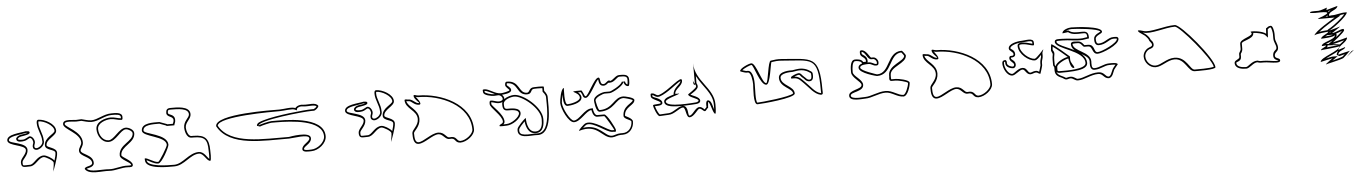

<svg xmlns="http://www.w3.org/2000/svg" viewBox="-27 -1521 16725 2341"><g transform="rotate(-5 8335.5 -350.0)"><path d="M280 -624C211 -608 46 -608 46 -531C46 -460 262 -463 262 -396C262 -342 188 -300 188 -249C188 -178 224 -192 296 -192C366 -192 406 -291 472 -291C494 -291 586 -239 586 -213C586 -175 574 -140 574 -102C574 -121 638 -264 638 -330C638 -396 518 -400 518 -432C518 -507 650 -537 650 -600C650 -684 519 -750 446 -750C423 -750 422 -726 422 -708C422 -634 470 -561 470 -495C489 -420 333 -358 376 -462C392 -500 358 -558 322 -558C306 -558 268 -525 238 -525C225 -525 176 -521 176 -540C193 -570 244 -566 278 -576C295 -581 326 -584 326 -606C326 -615 318 -616 314 -621ZM446 -730C515 -730 630 -664 630 -600C630 -562 498 -528 498 -432C498 -367 618 -376 618 -330C618 -309 609 -272 598 -237C572 -272 503 -311 472 -311C387 -311 348 -212 296 -212C275 -212 257 -211 243 -211C212 -211 208 -208 208 -249C208 -283 282 -326 282 -396C282 -493 66 -488 66 -531C66 -580 196 -586 282 -604L298 -602C290 -599 281 -598 272 -595C248 -588 183 -593 158 -550L156 -545V-540C156 -490 238 -505 238 -505C269 -505 296 -525 313 -534C318 -536 322 -538 323 -538C348 -537 366 -490 358 -470C347 -443 343 -416 361 -399C374 -386 393 -385 407 -388C446 -396 501 -440 489 -497C488 -573 442 -642 442 -708C442 -719 443 -730 446 -730Z M903 -708C886 -708 838 -714 822 -714C787 -714 741 -712 741 -669C741 -605 942 -545 942 -429C942 -394 906 -367 906 -330C906 -256 1053 -247 1053 -168C1053 -125 957 -140 957 -102C1005 -24 1162 -61 1251 -54C1328 -48 1405 -83 1485 -78C1508 -76 1545 -72 1545 -102C1545 -157 1416 -205 1416 -231C1416 -342 1596 -364 1596 -486C1596 -530 1534 -561 1497 -561C1415 -561 1345 -426 1278 -426C1207 -426 1161 -502 1161 -573C1161 -646 1260 -679 1323 -681C1368 -682 1410 -660 1455 -660C1472 -660 1470 -686 1470 -696C1470 -757 1378 -750 1338 -750C1243 -750 1165 -687 1089 -687C1049 -687 1003 -704 969 -711ZM903 -688 967 -691C1000 -684 1045 -667 1089 -667C1176 -667 1252 -730 1338 -730C1390 -730 1450 -731 1450 -696C1450 -691 1451 -684 1450 -680C1412 -682 1372 -702 1322 -701C1258 -699 1141 -667 1141 -573C1141 -496 1191 -406 1278 -406C1366 -406 1433 -541 1497 -541C1529 -541 1576 -511 1576 -486C1576 -385 1396 -365 1396 -231C1396 -175 1525 -138 1525 -102V-100C1522 -98 1504 -97 1486 -98C1399 -104 1323 -68 1253 -74C1159 -82 1025 -54 980 -104C991 -110 1073 -114 1073 -168C1073 -271 926 -282 926 -330C926 -355 962 -381 962 -429C962 -563 761 -633 761 -669C761 -690 782 -694 822 -694C835 -694 884 -688 903 -688Z M2003 -561 1913 -594C1842 -594 1691 -605 1691 -507C1691 -429 1979 -419 1979 -309C1979 -287 1873 -111 1856 -111C1802 -111 1737 -168 1700 -168C1693 -168 1697 -146 1697 -144C1697 -29 1982 -39 2048 -39C2170 -39 2253 -168 2360 -168C2418 -168 2447 -69 2489 -69C2508 -69 2501 -195 2501 -195C2501 -338 2456 -390 2312 -390H2288C2245 -390 2228 -471 2228 -498C2228 -566 2300 -596 2300 -657C2300 -762 2127 -753 2060 -753C2022 -753 2006 -735 2006 -696C2006 -641 2087 -654 2087 -603C2087 -579 2080 -578 2075 -558H2006ZM2480 -93C2459 -109 2423 -188 2360 -188C2237 -188 2156 -59 2048 -59C1968 -59 1718 -60 1717 -144C1751 -131 1802 -91 1856 -91C1900 -91 1999 -280 1999 -309C1999 -444 1711 -460 1711 -507C1711 -577 1828 -574 1910 -574L1992 -544L1998 -538H2091L2095 -553C2099 -566 2107 -575 2107 -603C2107 -680 2026 -665 2026 -696C2026 -727 2032 -733 2060 -733C2153 -733 2280 -732 2280 -657C2280 -613 2208 -582 2208 -498C2208 -474 2220 -370 2288 -370H2312C2447 -370 2481 -330 2481 -195V-194C2481 -193 2485 -124 2480 -93Z M3582 -618C3538 -640 3437 -618 3387 -618C3300 -618 2598 -634 2598 -483C2739 -215 3172 -259 3471 -255C3511 -254 3717 -293 3717 -237C3717 -194 3621 -168 3621 -111C3621 -68 3699 -78 3729 -78C3814 -78 3918 -157 3918 -246C3918 -499 3421 -486 3273 -486C3246 -486 3114 -455 3114 -444C3114 -510 3674 -567 3777 -567H3801C3820 -567 3861 -601 3861 -621C3832 -673 3736 -643 3681 -651C3642 -657 3614 -650 3585 -627ZM3130 -432C3153 -443 3257 -466 3273 -466H3323C3519 -466 3898 -448 3898 -246C3898 -172 3805 -98 3729 -98C3718 -98 3704 -97 3690 -97C3652 -97 3641 -105 3641 -111C3641 -148 3737 -169 3737 -237C3737 -327 3471 -275 3471 -275C3167 -279 2753 -241 2618 -487C2636 -600 3288 -598 3387 -598C3442 -598 3540 -617 3573 -600L3594 -590L3602 -615C3626 -632 3645 -636 3678 -631C3741 -622 3814 -643 3839 -617C3830 -603 3806 -588 3801 -587H3777C3694 -587 3336 -552 3178 -504C3140 -492 3094 -480 3094 -444C3095 -444 3130 -432 3130 -432Z M4649 0Z M4414 -624C4345 -608 4180 -608 4180 -531C4180 -460 4396 -463 4396 -396C4396 -342 4322 -300 4322 -249C4322 -178 4358 -192 4430 -192C4500 -192 4540 -291 4606 -291C4628 -291 4720 -239 4720 -213C4720 -175 4708 -140 4708 -102C4708 -121 4772 -264 4772 -330C4772 -396 4652 -400 4652 -432C4652 -507 4784 -537 4784 -600C4784 -684 4653 -750 4580 -750C4557 -750 4556 -726 4556 -708C4556 -634 4604 -561 4604 -495C4623 -420 4467 -358 4510 -462C4526 -500 4492 -558 4456 -558C4440 -558 4402 -525 4372 -525C4359 -525 4310 -521 4310 -540C4327 -570 4378 -566 4412 -576C4429 -581 4460 -584 4460 -606C4460 -615 4452 -616 4448 -621ZM4580 -730C4649 -730 4764 -664 4764 -600C4764 -562 4632 -528 4632 -432C4632 -367 4752 -376 4752 -330C4752 -309 4743 -272 4732 -237C4706 -272 4637 -311 4606 -311C4521 -311 4482 -212 4430 -212C4409 -212 4391 -211 4377 -211C4346 -211 4342 -208 4342 -249C4342 -283 4416 -326 4416 -396C4416 -493 4200 -488 4200 -531C4200 -580 4330 -586 4416 -604L4432 -602C4424 -599 4415 -598 4406 -595C4382 -588 4317 -593 4292 -550L4290 -545V-540C4290 -490 4372 -505 4372 -505C4403 -505 4430 -525 4447 -534C4452 -536 4456 -538 4457 -538C4482 -537 4500 -490 4492 -470C4481 -443 4477 -416 4495 -399C4508 -386 4527 -385 4541 -388C4580 -396 4635 -440 4623 -497C4622 -573 4576 -642 4576 -708C4576 -719 4577 -730 4580 -730Z M5028 -641C5028 -598 5106 -548 5085 -548C5041 -548 5011 -605 4962 -602C4949 -601 4918 -615 4914 -599C4914 -491 5055 -465 5055 -356C5055 -273 4974 -233 4974 -188C4974 -134 4975 -53 5040 -53C5114 -53 5218 -149 5288 -149C5346 -149 5367 -72 5424 -80C5500 -91 5474 -27 5548 -24C5626 -24 5727 -101 5727 -170C5727 -487 5358 -641 5085 -641C5063 -641 5028 -663 5028 -641ZM5052 -628C5061 -625 5072 -621 5085 -621C5355 -621 5707 -469 5707 -170C5707 -117 5617 -44 5548 -44C5499 -47 5512 -113 5421 -100C5382 -95 5368 -169 5288 -169C5204 -169 5101 -73 5040 -73C4999 -73 4994 -127 4994 -188C4994 -211 5075 -261 5075 -356C5075 -475 4946 -511 4935 -586C4943 -584 4951 -581 4963 -582C4997 -584 5024 -528 5085 -528C5140 -528 5052 -628 5052 -628Z M6098 -493C6052 -466 6003 -502 5962 -502C5942 -502 5944 -476 5944 -460C5944 -413 6086 -309 6086 -235C6086 -203 6040 -209 6040 -184C6040 -175 6130 -181 6130 -181C6195 -181 6310 -252 6310 -319C6310 -392 6193 -385 6152 -385C6114 -385 6116 -411 6116 -448C6116 -500 6211 -526 6250 -526C6349 -526 6560 -355 6560 -223C6560 -160 6552 -79 6472 -79C6363 -79 6368 -253 6368 -253C6356 -253 6256 -152 6256 -127C6237 4 6416 -40 6484 -34C6680 -18 6656 -365 6656 -487C6656 -524 6620 -562 6620 -562V-613C6620 -625 6500 -619 6500 -619C6436 -619 6445 -559 6410 -559C6303 -559 6338 -715 6176 -715C6152 -715 6152 -683 6152 -673C6152 -650 6200 -617 6200 -610C6200 -595 6105 -580 6092 -580C6016 -580 5955 -646 5894 -646C5866 -646 5876 -633 5876 -613C5876 -572 5976 -556 6004 -556C6016 -556 6053 -559 6058 -559C6096 -559 6124 -508 6098 -493ZM6018 -577C6012 -577 6007 -576 6004 -576C5970 -576 5896 -600 5896 -613C5896 -618 5895 -623 5895 -626C5928 -625 5968 -598 6018 -577ZM6600 -599V-554L6605 -548C6605 -548 6636 -513 6636 -487C6636 -439 6640 -361 6633 -283C6622 -152 6586 -46 6486 -54C6446 -57 6383 -47 6336 -54C6292 -60 6269 -73 6276 -124C6278 -137 6322 -187 6350 -214C6355 -163 6376 -59 6472 -59C6573 -59 6580 -163 6580 -223C6580 -369 6361 -546 6250 -546C6219 -546 6164 -534 6128 -506C6130 -527 6118 -547 6103 -561C6118 -563 6220 -566 6220 -610C6220 -642 6174 -664 6172 -673C6172 -681 6173 -693 6175 -695H6176C6320 -695 6276 -539 6410 -539C6475 -539 6451 -599 6500 -599C6500 -599 6569 -602 6600 -599ZM6089 -199C6099 -208 6106 -219 6106 -235C6106 -326 5964 -435 5964 -460C5964 -468 5964 -477 5965 -482C5993 -480 6047 -447 6101 -472C6098 -465 6096 -456 6096 -448C6096 -416 6095 -365 6152 -365C6213 -365 6290 -363 6290 -319C6290 -271 6188 -201 6130 -201H6129C6128 -201 6110 -199 6089 -199Z M7396 74C7431 74 7464 53 7502 53H7528C7616 53 7666 -22 7666 -97C7666 -139 7576 -169 7576 -175C7576 -284 7706 -293 7706 -358C7706 -389 7589 -412 7574 -412C7456 -412 7439 -271 7274 -271C7254 -271 7234 -385 7234 -391C7234 -432 7337 -466 7348 -466H7414C7446 -466 7592 -543 7592 -592C7592 -573 7609 -532 7646 -532C7666 -532 7664 -598 7664 -613C7664 -681 7596 -676 7546 -676C7500 -676 7465 -613 7426 -613V-622C7388 -622 7381 -583 7346 -583C7296 -583 7323 -667 7292 -667C7240 -667 7151 -454 7118 -454C7105 -454 7104 -474 7096 -487C7086 -503 7079 -529 7070 -529C6866 -529 7046 -521 7046 -445C7046 -399 6925 -376 6890 -376C6847 -376 6862 -577 6862 -577C6827 -577 6802 -434 6802 -400C6802 -327 6884 -151 6950 -151C7033 -151 7110 -280 7174 -280C7174 -280 7183 -193 7238 -193H7324C7330 -193 7430 -27 7430 -13H7406C7353 -13 7195 -155 7094 -128C7064 -120 6983 -35 7004 -41C7237 -112 7273 74 7396 74ZM7396 54C7307 54 7252 -105 7053 -73C7073 -92 7095 -108 7100 -109C7188 -133 7332 7 7406 7H7428C7428 7 7450 22 7450 -13C7450 -33 7358 -213 7324 -213H7238C7207 -213 7195 -274 7194 -282L7193 -300H7174C7089 -300 7016 -171 6950 -171C6908 -171 6822 -329 6822 -400C6822 -413 6829 -461 6839 -499C6839 -453 6835 -356 6890 -356C6920 -356 7066 -372 7066 -445C7066 -475 7045 -496 7029 -509H7063C7067 -501 7073 -488 7080 -476C7080 -476 7083 -434 7118 -434C7170 -434 7254 -625 7288 -645C7291 -633 7288 -563 7346 -563C7379 -563 7398 -587 7407 -594V-593H7427C7484 -593 7518 -656 7547 -656C7601 -656 7644 -659 7644 -613C7644 -602 7643 -567 7639 -553C7626 -556 7612 -574 7612 -592C7612 -593 7573 -592 7572 -592C7572 -591 7571 -588 7569 -584C7549 -546 7432 -486 7415 -486H7349C7336 -486 7215 -456 7215 -391C7215 -391 7222 -251 7274 -251C7453 -251 7476 -391 7573 -392C7585 -392 7671 -370 7685 -356C7682 -322 7557 -296 7557 -175C7557 -132 7647 -123 7647 -97C7647 -30 7603 33 7529 33H7502C7457 33 7423 54 7396 54Z M8011 -392C7977 -381 7966 -418 7924 -418C7904 -418 7909 -405 7909 -382C7909 -342 8023 -321 8023 -292C8023 -278 7927 -286 7927 -272C7927 -242 7970 -134 7996 -134C8033 -134 8069 -140 8107 -140C8176 -140 8244 -214 8287 -214C8324 -214 8313 -88 8359 -88C8415 -88 8463 -182 8488 -182C8513 -182 8532 -146 8551 -146C8566 -146 8581 -182 8593 -182C8594 -182 8599 -254 8599 -254C8625 -254 8645 -104 8674 -104C8687 -104 8686 -220 8686 -220C8686 -420 8458 -524 8458 -740V-489C8465 -479 8470 -468 8470 -454C8470 -437 8365 -368 8365 -368C8365 -329 8485 -311 8485 -280C8485 -273 8464 -262 8449 -262C8437 -262 8086 -226 8086 -304C8086 -339 8257 -374 8257 -388C8257 -388 8209 -386 8209 -388C8209 -449 8305 -476 8305 -542C8305 -618 8133 -432 8011 -392ZM8458 -489C8449 -504 8437 -517 8437 -536C8437 -460 8458 -478 8458 -478ZM8189 -381C8146 -367 8066 -350 8066 -304C8066 -233 8198 -234 8282 -234C8223 -228 8163 -160 8107 -160C8068 -160 8032 -154 7999 -154C7986 -165 7956 -227 7949 -260C7959 -261 8043 -254 8043 -292C8043 -352 7929 -365 7929 -382V-398C7948 -396 7972 -358 8018 -373C8117 -405 8240 -520 8285 -538C8281 -496 8189 -462 8189 -381ZM8291 -234C8368 -235 8444 -242 8448 -242C8468 -243 8505 -249 8505 -280C8505 -327 8409 -349 8392 -362C8417 -379 8490 -418 8490 -454C8490 -471 8484 -485 8478 -495V-582C8547 -447 8666 -358 8666 -220C8666 -220 8667 -185 8665 -155C8653 -189 8642 -274 8599 -274C8564 -274 8575 -195 8575 -195C8563 -185 8555 -172 8550 -167C8542 -172 8521 -202 8488 -202C8436 -202 8400 -108 8359 -108C8335 -108 8362 -225 8291 -234Z M9861 -506C9875 -496 9881 -502 9881 -466C9881 -442 9881 -418 9853 -418C9822 -418 9813 -444 9793 -458C9769 -475 9754 -518 9717 -506C9703 -506 9633 -478 9633 -466C9633 -461 9630 -450 9637 -450H9669C9725 -450 9748 -413 9785 -378C9843 -323 9896 -237 9977 -222C10011 -222 10001 -248 10001 -278C10001 -709 9905 -665 9537 -698C9489 -702 9447 -697 9405 -690C9368 -690 9352 -422 9325 -422C9276 -422 9223 -678 9165 -678C9136 -678 9021 -630 9021 -594C9021 -590 9082 -570 9093 -570H9113C9154 -570 9165 -460 9165 -422C9165 -382 9142 -174 9197 -174C9249 -174 9661 -209 9661 -266C9661 -359 9505 -374 9505 -470C9505 -529 9630 -530 9657 -530C9686 -530 9774 -568 9861 -506ZM9873 -522C9808 -568 9742 -564 9699 -557C9678 -554 9662 -550 9657 -550C9640 -550 9485 -557 9485 -470C9485 -354 9638 -334 9641 -268C9601 -230 9244 -194 9197 -194C9175 -209 9185 -377 9185 -422C9185 -450 9183 -590 9113 -590H9094C9089 -591 9064 -598 9049 -603C9076 -629 9151 -658 9165 -658C9191 -655 9251 -402 9325 -402C9375 -402 9397 -649 9411 -671C9452 -678 9491 -682 9536 -678C9906 -645 9981 -699 9981 -278C9981 -261 9983 -246 9982 -242H9979C9909 -256 9861 -334 9799 -393C9765 -425 9737 -468 9673 -470C9692 -479 9714 -485 9718 -486H9720C9746 -494 9741 -471 9782 -442C9791 -436 9810 -398 9853 -398C9901 -398 9901 -448 9901 -466C9901 -484 9901 -497 9892 -508C9883 -519 9877 -519 9873 -522Z M10525 -575C10508 -614 10450 -614 10429 -614C10365 -614 10367 -503 10367 -464C10367 -395 10481 -341 10481 -299C10481 -242 10319 -253 10319 -179C10319 -105 10471 -128 10511 -128C10594 -128 10678 -179 10765 -179C10840 -179 10902 -113 10979 -113C11032 -113 11068 -238 11068 -275C11068 -310 10935 -335 10901 -335H10849C10844 -335 10846 -385 10846 -386C10846 -492 11051 -511 11051 -611C11051 -616 11014 -671 11003 -671C10820 -671 10846 -410 10681 -410C10681 -410 10483 -471 10483 -509C10483 -545 10560 -545 10589 -545C10624 -545 10642 -518 10679 -518C10709 -518 10711 -536 10711 -557C10711 -586 10682 -620 10651 -620H10627C10614 -620 10575 -719 10517 -719C10494 -719 10495 -705 10495 -683C10495 -632 10561 -636 10561 -581C10561 -574 10550 -575 10543 -575ZM10576 -565C10580 -570 10581 -576 10581 -581C10581 -657 10515 -655 10515 -683C10515 -690 10516 -696 10516 -699C10561 -699 10580 -600 10627 -600H10651C10669 -600 10691 -575 10691 -557C10691 -537 10693 -538 10678 -538C10653 -538 10635 -565 10588 -565ZM10678 -390H10681C10868 -390 10845 -646 10998 -651C11008 -642 11024 -617 11030 -607C11024 -538 10827 -512 10826 -386V-366C10826 -366 10813 -315 10850 -315H10901C10929 -315 11034 -291 11048 -274C11047 -233 11006 -133 10979 -133C10913 -133 10852 -199 10766 -199C10671 -199 10586 -148 10511 -148C10494 -148 10463 -145 10431 -145C10372 -145 10339 -157 10339 -179C10339 -227 10501 -212 10501 -299C10501 -366 10387 -412 10387 -464C10387 -513 10393 -594 10430 -594C10454 -594 10497 -590 10507 -567L10511 -558C10492 -553 10463 -539 10463 -509C10463 -441 10677 -390 10678 -390Z M11368 -641C11368 -598 11446 -548 11425 -548C11381 -548 11351 -605 11302 -602C11289 -601 11258 -615 11254 -599C11254 -491 11395 -465 11395 -356C11395 -273 11314 -233 11314 -188C11314 -134 11315 -53 11380 -53C11454 -53 11558 -149 11628 -149C11686 -149 11707 -72 11764 -80C11840 -91 11814 -27 11888 -24C11966 -24 12067 -101 12067 -170C12067 -487 11698 -641 11425 -641C11403 -641 11368 -663 11368 -641ZM11392 -628C11401 -625 11412 -621 11425 -621C11695 -621 12047 -469 12047 -170C12047 -117 11957 -44 11888 -44C11839 -47 11852 -113 11761 -100C11722 -95 11708 -169 11628 -169C11544 -169 11441 -73 11380 -73C11339 -73 11334 -127 11334 -188C11334 -211 11415 -261 11415 -356C11415 -475 11286 -511 11275 -586C11283 -584 11291 -581 11303 -582C11337 -584 11364 -528 11425 -528C11480 -528 11392 -628 11392 -628Z M12214 -414C12210 -354 12257 -252 12324 -252C12362 -252 12416 -314 12452 -314C12485 -314 12494 -248 12546 -248C12567 -248 12592 -264 12614 -264C12633 -264 12645 -244 12666 -244C12666 -244 12696 -334 12696 -346V-376C12696 -403 12712 -430 12712 -456V-494C12712 -508 12726 -523 12726 -538C12726 -538 12633 -432 12612 -432C12551 -432 12438 -519 12438 -606C12438 -628 12491 -620 12496 -620C12523 -620 12588 -596 12608 -596C12625 -596 12619 -621 12619 -630C12619 -694 12516 -664 12470 -664C12424 -664 12308 -644 12308 -584C12308 -552 12360 -542 12360 -510C12360 -494 12348 -492 12334 -492H12324C12310 -492 12304 -476 12304 -464C12304 -423 12356 -413 12356 -380C12356 -373 12348 -360 12340 -360C12318 -360 12270 -378 12270 -408V-422C12270 -429 12264 -449 12250 -448C12227 -446 12215 -435 12214 -414ZM12234 -413C12235 -424 12237 -426 12248 -428C12249 -426 12250 -422 12250 -422V-408C12250 -357 12316 -340 12340 -340C12366 -340 12376 -366 12376 -380C12376 -436 12324 -441 12324 -464C12324 -467 12324 -470 12325 -472H12334C12347 -472 12380 -476 12380 -510C12380 -564 12328 -574 12328 -584C12328 -619 12419 -644 12470 -644C12496 -644 12531 -651 12559 -651C12592 -651 12600 -645 12600 -630V-617C12575 -622 12526 -640 12496 -640C12493 -640 12483 -641 12472 -641C12462 -641 12418 -643 12418 -606C12418 -505 12540 -412 12612 -412C12640 -412 12668 -447 12692 -472V-456C12692 -438 12676 -411 12676 -376V-347C12675 -338 12660 -292 12653 -269C12644 -274 12633 -284 12614 -284C12583 -284 12558 -268 12546 -268C12511 -268 12512 -334 12452 -334C12399 -334 12347 -272 12324 -272C12276 -272 12230 -357 12234 -413Z M13213 -630C13130 -624 13053 -645 12967 -645C12928 -645 12874 -655 12874 -615C12874 -523 13225 -487 13225 -327C13225 -249 12973 -255 12931 -255C12866 -255 12877 -252 12877 -309C12877 -342 12986 -399 13021 -399C13021 -399 13034 -279 13075 -279C13083 -279 13084 -277 13084 -285C13084 -306 13042 -343 13042 -387V-423C13042 -423 12851 -591 12829 -591C12826 -591 12820 -534 12820 -528C12813 -500 12842 -486 12835 -459C12826 -423 12829 -372 12829 -336C12829 -322 12841 -316 12841 -306V-270C12841 -209 12881 -190 12925 -171C12943 -163 12955 -147 12976 -147C12993 -147 13009 -156 13027 -156C13056 -156 13080 -123 13114 -123C13197 -123 13276 -180 13369 -180C13427 -180 13431 -117 13495 -117C13542 -127 13549 -180 13567 -216C13572 -226 13615 -275 13615 -276C13615 -302 13528 -297 13510 -297C13446 -297 13391 -255 13333 -255C13287 -248 13297 -310 13297 -342C13298 -460 13087 -481 13087 -570C13087 -579 13156 -576 13156 -576C13193 -576 13208 -525 13228 -525H13273C13335 -525 13309 -426 13384 -426C13437 -426 13651 -511 13651 -585C13651 -618 13611 -612 13588 -612C13523 -612 13482 -549 13405 -549C13375 -549 13375 -586 13375 -609C13375 -653 13459 -663 13459 -690C13459 -758 13153 -774 13087 -774C13056 -774 12976 -754 12976 -711C12976 -711 13038 -720 13045 -720C13092 -683 13153 -688 13210 -690C13257 -691 13273 -692 13273 -639ZM12858 -319C12851 -335 12849 -334 12849 -336C12849 -373 12846 -423 12854 -454C12866 -501 12836 -512 12840 -526V-528C12840 -531 12841 -547 12843 -560C12896 -523 12983 -448 13016 -419C12972 -415 12872 -368 12858 -319ZM12863 -250C12878 -230 12902 -235 12931 -235C12977 -235 13018 -235 13076 -240C13145 -246 13245 -259 13245 -327C13245 -474 13000 -528 12922 -581C12900 -596 12894 -608 12894 -615C12894 -628 12913 -625 12967 -625C13050 -625 13128 -604 13215 -610L13293 -622V-639C13293 -704 13258 -711 13210 -710C13151 -708 13096 -705 13057 -736L13052 -740H13045C13040 -740 13031 -739 13022 -738C13044 -749 13074 -754 13087 -754C13155 -754 13419 -730 13439 -692C13431 -684 13355 -663 13355 -609C13355 -594 13351 -529 13405 -529C13494 -529 13537 -592 13588 -592H13608C13631 -592 13631 -590 13631 -585C13631 -536 13435 -446 13384 -446C13332 -446 13363 -545 13273 -545H13230C13224 -550 13200 -595 13156 -596C13156 -596 13144 -597 13131 -597C13127 -597 13067 -609 13067 -570C13067 -453 13278 -438 13277 -342C13277 -329 13275 -309 13277 -289C13280 -264 13293 -230 13335 -235C13403 -236 13455 -277 13510 -277C13523 -277 13564 -279 13587 -274C13573 -257 13555 -237 13549 -225C13528 -182 13522 -145 13493 -137C13449 -139 13445 -200 13369 -200C13268 -200 13188 -143 13114 -143C13093 -143 13071 -176 13027 -176C13002 -176 12986 -167 12976 -167C12965 -167 12959 -178 12933 -189C12895 -206 12870 -220 12863 -250Z M14368 0Z M13917 -636 13926 -630 13977 -594C13987 -586 14017 -551 14019 -540C14024 -516 14053 -502 14052 -477C14052 -458 14028 -453 14013 -447C13972 -432 13938 -388 13938 -342C13938 -270 14000 -201 14073 -201C14152 -201 14223 -276 14310 -276C14440 -276 14461 -111 14544 -111C14569 -111 14799 -106 14799 -138C14799 -243 14423 -693 14349 -693C14217 -693 14047 -627 13962 -654C13846 -691 13917 -636 13917 -636ZM13952 -636C13954 -635 13954 -635 13956 -635C14053 -604 14223 -673 14349 -673C14405 -670 14759 -256 14779 -145C14737 -129 14565 -131 14544 -131C14488 -131 14457 -296 14310 -296C14212 -296 14140 -221 14073 -221C14012 -221 13958 -280 13958 -342C13958 -379 13986 -416 14020 -428C14029 -431 14070 -438 14072 -476C14073 -518 14041 -535 14039 -544C14034 -567 14002 -599 13989 -610Z M15450 -489C15412 -530 15246 -543 15264 -527C15321 -476 15124 -461 15124 -396V-336C15124 -305 15100 -294 15100 -270V-237C15100 -205 15036 -205 15036 -168C15036 -98 15119 -87 15172 -87C15216 -87 15261 -153 15312 -153C15347 -142 15353 -144 15388 -144C15432 -145 15498 -129 15540 -129C15562 -129 15592 -128 15592 -153C15592 -186 15532 -175 15532 -213C15532 -261 15580 -258 15580 -309C15580 -357 15552 -387 15552 -426V-480C15552 -507 15540 -582 15514 -582C15479 -582 15474 -564 15454 -555ZM15572 -153C15572 -150 15553 -149 15540 -149C15501 -149 15436 -165 15388 -164C15350 -164 15350 -162 15316 -173H15312C15246 -173 15198 -107 15172 -107C15116 -107 15056 -120 15056 -168C15056 -182 15120 -178 15120 -237V-270C15120 -279 15144 -293 15144 -336V-396C15144 -432 15288 -436 15294 -506V-514C15341 -512 15419 -494 15436 -476L15468 -441L15474 -543C15493 -556 15492 -561 15512 -562C15521 -552 15532 -500 15532 -480V-426C15532 -377 15560 -349 15560 -309C15560 -276 15512 -281 15512 -213C15512 -161 15572 -155 15572 -153Z M16155 -641C16134 -632 16111 -629 16093 -614H16299C16299 -614 16035 -461 16035 -416C16035 -436 16207 -449 16207 -449C16207 -429 16113 -403 16113 -371C16113 -371 16285 -375 16285 -404C16285 -340 16113 -332 16113 -281L16165 -284C16165 -264 16099 -256 16099 -230C16099 -236 16327 -249 16327 -263C16327 -201 16083 -147 16083 -89C16083 -89 16223 -122 16231 -122C16231 -122 16143 -63 16143 -53C16143 -57 16317 -91 16359 -111C16355 -107 16350 -104 16350 -104C16357 -104 16449 -193 16449 -194C16449 -194 16305 -162 16305 -158C16305 -212 16395 -209 16395 -245C16395 -242 16311 -221 16311 -215C16311 -269 16428 -302 16428 -359C16428 -359 16261 -314 16251 -314C16251 -314 16401 -425 16401 -452C16401 -452 16398 -467 16392 -467C16350 -467 16299 -428 16251 -428C16251 -428 16356 -495 16356 -500C16356 -500 16230 -461 16215 -461C16240 -461 16452 -618 16452 -665H16431C16374 -666 16320 -642 16263 -644C16255 -644 16233 -635 16233 -647C16233 -697 16344 -705 16344 -752L16206 -713C16206 -713 16215 -737 16215 -743C16215 -743 16135 -713 16110 -713H16059C16054 -713 16005 -714 16005 -701C16005 -686 16127 -692 16134 -692C16253 -692 16224 -670 16155 -641ZM16333 -282 16166 -303C16192 -314 16221 -323 16249 -337C16243 -332 16240 -330 16240 -330L16191 -294H16251C16267 -294 16339 -315 16390 -328C16374 -312 16353 -299 16333 -282ZM16184 -284 16312 -277C16294 -272 16225 -265 16173 -260C16179 -265 16184 -272 16184 -284ZM16468 -187 16404 -123 16499 -201ZM16384 -158C16371 -146 16362 -138 16353 -131C16334 -122 16276 -106 16226 -94C16236 -101 16242 -105 16242 -105L16295 -142H16231C16219 -142 16185 -133 16149 -125C16194 -150 16261 -176 16306 -205C16296 -192 16285 -174 16285 -158C16286 -158 16316 -141 16316 -141C16335 -147 16361 -153 16384 -158ZM16300 -417C16328 -426 16354 -439 16374 -444C16358 -425 16325 -397 16295 -373C16301 -382 16305 -393 16305 -404C16304 -404 16300 -417 16300 -417ZM16197 -468C16180 -467 16132 -463 16097 -457C16172 -517 16310 -597 16310 -597L16374 -634H16349C16374 -639 16398 -644 16420 -645C16383 -598 16280 -518 16232 -490C16223 -485 16216 -482 16214 -481ZM16190 -408H16251H16261C16237 -399 16195 -396 16164 -394C16173 -399 16181 -403 16190 -408ZM16183 -710C16182 -710 16184 -710 16183 -710ZM16226 -698 16258 -707C16248 -701 16241 -696 16233 -689C16231 -693 16228 -696 16226 -698ZM16221 -432C16223 -435 16225 -438 16226 -442C16231 -443 16237 -444 16243 -446C16242 -445 16241 -445 16241 -445ZM16217 -634H16189C16199 -639 16207 -642 16214 -647C16214 -643 16215 -638 16217 -634Z"/></g></svg>

Font: CISF Camouflage Kit
Style: OuLn
Weight: 400
Designer: Robert Jablonski, Jasper
Foundry: Cannot Into Space Fonts
Version: Version 1.27